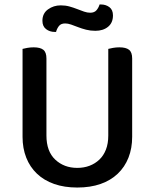

<svg xmlns="http://www.w3.org/2000/svg" viewBox="-20 -826 693 860"><path d="M572 -213Q572 -162 555.5 -120Q539 -78 507.5 -48Q476 -18 430.5 -2Q385 14 326 14Q268 14 222.5 -2Q177 -18 145.5 -48Q114 -78 97.5 -120Q81 -162 81 -213V-607Q88 -609 102 -611.5Q116 -614 131 -614Q160 -614 174 -603Q188 -592 188 -564V-219Q188 -148 227.5 -111Q267 -74 326 -74Q356 -74 381 -83.5Q406 -93 425 -111Q444 -129 454.5 -156Q465 -183 465 -219V-607Q472 -609 486 -611.5Q500 -614 515 -614Q544 -614 558 -603Q572 -592 572 -564ZM252 -802Q273 -802 291 -797Q309 -792 325.5 -785.5Q342 -779 356.5 -774Q371 -769 384 -769Q403 -769 412.5 -780.5Q422 -792 426 -806H432Q454 -806 470 -794Q486 -782 486 -757Q486 -724 464 -706Q442 -688 407 -688Q385 -688 365.5 -693Q346 -698 329.5 -704.5Q313 -711 298.5 -716Q284 -721 272 -721Q253 -721 244 -709.5Q235 -698 231 -683H225Q203 -683 186.5 -695.5Q170 -708 170 -733Q170 -766 195 -784Q220 -802 252 -802Z"/></svg>

Font: Baloo Chettan 2 Medium
Style: Regular
Weight: 500
Designer: Maithili Shingre, Unnati Kotecha and Ek Type
Foundry: Ek Type
Version: Version 1.640;hotconv 1.0.111;makeotfexe 2.5.65597; ttfautoh